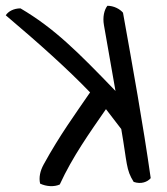

<svg xmlns="http://www.w3.org/2000/svg" viewBox="-89 -628 578 665"><path d="M337 -584C371 -394 406 -201 433 -11C422 2 400 11 374 2C347 -41 352 -60 331 -181C313 -204 296 -227 278 -250C222 -169 162 -85 118 11C98 20 71 18 50 8C45 -13 50 -36 62 -58C118 -160 171 -232 223 -308C145 -389 48 -476 -69 -575C-61 -588 -42 -599 -18 -599C99 -530 179 -450 311 -313L271 -541C266 -569 272 -594 283 -608C305 -608 326 -597 337 -584Z"/></svg>

Font: Snowfall
Style: RevObl
Weight: 400
Designer: Jasper
Foundry: Cannot Into Space Fonts
Version: Version 0.9